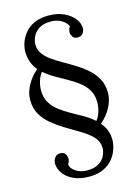

<svg xmlns="http://www.w3.org/2000/svg" viewBox="-143 -837 820 1141"><g transform="rotate(-15 266.5 -266.0)"><path d="M261 228Q203 228 163 208.5Q123 189 103 159.5Q83 130 83 100Q83 81 94.5 65Q106 49 125 49Q149 48 158.5 62.5Q168 77 168 94Q168 99 165 108.5Q162 118 157 125Q159 150 188.5 169.5Q218 189 257 189Q303 189 330 172Q357 155 368.5 130.5Q380 106 380 84Q380 43 351 13Q322 -17 277.5 -43Q233 -69 187 -97Q149 -121 114.5 -149.5Q80 -178 59 -215.5Q38 -253 38 -304Q38 -346 61.5 -390.5Q85 -435 126 -470Q107 -492 96.5 -519.5Q86 -547 84 -582Q83 -608 92.5 -638.5Q102 -669 124 -697Q146 -725 182.5 -742.5Q219 -760 272 -760Q326 -760 366 -741.5Q406 -723 428.5 -694.5Q451 -666 451 -636Q451 -617 440.5 -603.5Q430 -590 410 -589Q386 -588 377 -603.5Q368 -619 368 -630Q368 -636 370.5 -647Q373 -658 380 -664Q370 -689 342 -705.5Q314 -722 276 -722Q230 -722 203 -704Q176 -686 164.5 -660.5Q153 -635 153 -613Q153 -582 170.5 -557Q188 -532 217.5 -511Q247 -490 282.5 -470Q318 -450 353 -428Q391 -405 423.5 -376.5Q456 -348 476 -311Q496 -274 496 -225Q496 -182 472.5 -137.5Q449 -93 408 -58Q427 -36 438 -9Q449 18 449 53Q449 77 439.5 107Q430 137 408.5 164.5Q387 192 350.5 210Q314 228 261 228ZM386 -81Q403 -103 411.5 -131.5Q420 -160 420 -188Q420 -231 401.5 -262Q383 -293 353 -316.5Q323 -340 286.5 -360Q250 -380 214 -401Q178 -422 149 -447Q132 -425 123.5 -396.5Q115 -368 115 -341Q115 -298 133.5 -266.5Q152 -235 182.5 -211.5Q213 -188 249 -168Q285 -148 321 -127.5Q357 -107 386 -81Z"/></g></svg>

Font: Lora
Style: Regular
Weight: 400
Designer: Olga Karpushina, Alexei Vanyashin (Cyrillic)
Foundry: Cyreal
Version: Version 3.005; ttfautohint (v1.8.4.7-5d5b)